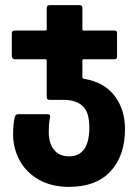

<svg xmlns="http://www.w3.org/2000/svg" viewBox="-20 -500 524 748"><path d="M31 23Q31 -19 38 -45Q40 -50 42.5 -52.5Q45 -55 51 -55H166Q177 -55 175 -44Q170 -19 170 16Q170 58 190.5 83.5Q211 109 249 109Q328 109 328 -4Q328 -64 301.5 -87.5Q275 -111 228 -111H173Q162 -111 162 -121V-264Q162 -269 157 -269H38Q33 -269 29.5 -272.5Q26 -276 26 -281V-370Q26 -381 38 -381H157Q162 -381 162 -386V-469Q162 -480 174 -480H290Q301 -480 301 -469V-386Q301 -381 306 -381H426Q436 -381 436 -371V-279Q436 -269 426 -269H306Q301 -269 301 -264V-199Q301 -194 307 -193Q386 -180 426.5 -126.5Q467 -73 467 3Q467 106 411 167Q355 228 249 228Q180 228 130.5 199.5Q81 171 56 124Q31 77 31 23Z"/></svg>

Font: Barlow GEO Bold
Style: Regular
Weight: 700
Designer: Jeremy Tribby
Foundry: Tribby Type
Version: Version 1.408